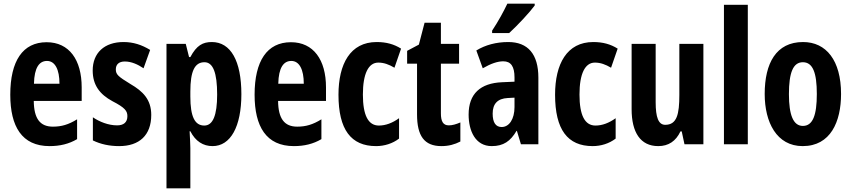

<svg xmlns="http://www.w3.org/2000/svg" viewBox="-20 -786 4638 1046"><path d="M234 -556C104 -556 36 -454 36 -270C36 -97 99 10 250 10C307 10 356 -2 400 -28V-136C353 -107 315 -96 268 -96C198 -96 165 -140 164 -236H425V-310C425 -460 357 -556 234 -556ZM236 -454C280 -454 304 -407 304 -330H165C167 -418 194 -454 236 -454Z M804 -160C804 -244 758 -289 691 -328C624 -369 611 -380 611 -408C611 -435 628 -451 660 -451C696 -451 731 -435 762 -414L798 -514C752 -542 706 -557 653 -557C549 -557 485 -498 485 -402C485 -322 524 -272 592 -235C662 -199 674 -181 674 -153C674 -120 654 -103 618 -103C570 -103 521 -123 486 -147V-21C529 0 577 10 629 10C739 10 804 -49 804 -160Z M1134 -557C1085 -557 1051 -539 1017 -475H1010L992 -547H887V240H1017V21C1017 1 1015 -30 1013 -71H1017C1045 -16 1087 10 1138 10C1236 10 1295 -96 1295 -273C1295 -454 1237 -557 1134 -557ZM1094 -447C1141 -447 1163 -389 1163 -271C1163 -158 1140 -102 1093 -102C1041 -102 1017 -151 1017 -260V-287C1017 -399 1041 -447 1094 -447Z M1565 -556C1435 -556 1367 -454 1367 -270C1367 -97 1430 10 1581 10C1638 10 1687 -2 1731 -28V-136C1684 -107 1646 -96 1599 -96C1529 -96 1496 -140 1495 -236H1756V-310C1756 -460 1688 -556 1565 -556ZM1567 -454C1611 -454 1635 -407 1635 -330H1496C1498 -418 1525 -454 1567 -454Z M2029 10C2074 10 2119 -4 2154 -31V-142C2118 -116 2081 -102 2044 -102C1986 -102 1957 -158 1957 -271C1957 -384 1987 -445 2041 -445C2071 -445 2099 -435 2129 -417L2165 -521C2127 -545 2085 -557 2032 -557C1888 -557 1824 -437 1824 -270C1824 -80 1892 10 2029 10Z M2425 -103C2394 -103 2382 -125 2382 -168V-439H2481V-547H2382V-662H2293L2262 -543L2198 -509V-439H2252V-163C2252 -46 2291 10 2385 10C2424 10 2457 1 2488 -15V-119C2465 -109 2444 -103 2425 -103Z M2893 -756V-766H2744C2723 -722 2696 -672 2661 -619V-606H2754C2801 -649 2866 -719 2893 -756ZM2749 -557C2683 -557 2624 -541 2575 -511L2610 -414C2655 -440 2691 -452 2722 -452C2764 -452 2783 -423 2783 -364V-341L2715 -338C2597 -333 2533 -275 2533 -162C2533 -74 2569 10 2659 10C2723 10 2761 -17 2794 -73H2796L2818 0H2913V-363C2913 -491 2856 -557 2749 -557ZM2746 -252 2783 -254V-203C2783 -137 2754 -94 2713 -94C2681 -94 2664 -118 2664 -167C2664 -221 2691 -249 2746 -252Z M3209 10C3254 10 3299 -4 3334 -31V-142C3298 -116 3261 -102 3224 -102C3166 -102 3137 -158 3137 -271C3137 -384 3167 -445 3221 -445C3251 -445 3279 -435 3309 -417L3345 -521C3307 -545 3265 -557 3212 -557C3068 -557 3004 -437 3004 -270C3004 -80 3072 10 3209 10Z M3812 -547H3681V-269C3681 -164 3668 -106 3604 -106C3567 -106 3552 -147 3552 -229V-547H3421V-191C3421 -65 3469 10 3566 10C3622 10 3662 -17 3687 -70H3694L3709 0H3812Z M4054 0V-760H3924V0Z M4562 -274C4562 -457 4481 -557 4355 -557C4208 -557 4146 -441 4146 -274C4146 -120 4211 10 4353 10C4505 10 4562 -123 4562 -274ZM4278 -273C4278 -391 4301 -447 4354 -447C4408 -447 4430 -390 4430 -274C4430 -158 4408 -100 4354 -100C4302 -100 4278 -159 4278 -273Z"/></svg>

Font: Noto Sans Hebrew ExtraCondensed
Style: Bold
Weight: 700
Width: 2
Designer: Monotype Design Team
Foundry: Monotype Imaging Inc.
Version: Version 2.004